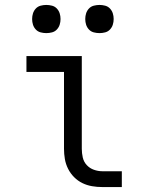

<svg xmlns="http://www.w3.org/2000/svg" viewBox="-20 -757 590 777"><path d="M473 0H394Q373 0 352.5 -3.5Q332 -7 313.5 -16Q295 -25 280 -40Q265 -55 255.5 -74Q246 -93 242.5 -113.5Q239 -134 239 -155V-466H87V-530H311V-155Q311 -137 315 -119.5Q319 -102 331 -89Q343 -76 360 -70Q377 -64 394 -64H473ZM383 -623Q371 -623 359.5 -626Q348 -629 340 -637.5Q332 -646 328.5 -657Q325 -668 325 -680Q325 -692 328.5 -703Q332 -714 340 -722.5Q348 -731 359.5 -734Q371 -737 383 -737Q394 -737 405.5 -734Q417 -731 425 -722.5Q433 -714 436.5 -703Q440 -692 440 -680Q440 -668 436.5 -657Q433 -646 425 -637.5Q417 -629 405.5 -626Q394 -623 383 -623ZM167 -623Q156 -623 144.5 -626Q133 -629 125 -637.5Q117 -646 113.5 -657Q110 -668 110 -680Q110 -692 113.5 -703Q117 -714 125 -722.5Q133 -731 144.5 -734Q156 -737 167 -737Q179 -737 190.5 -734Q202 -731 210 -722.5Q218 -714 221.5 -703Q225 -692 225 -680Q225 -668 221.5 -657Q218 -646 210 -637.5Q202 -629 190.5 -626Q179 -623 167 -623Z"/></svg>

Font: Lode
Style: Regular
Weight: 400
Monospace: yes
Designer: Belleve Invis
Foundry: Belleve Invis
Version: Version 29.2.0; ttfautohint (v1.8.3)